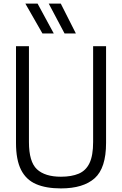

<svg xmlns="http://www.w3.org/2000/svg" viewBox="-20 -1037 679 1068"><path d="M121 -851ZM216 -851 121 -1017H189L279 -851ZM339 -851 251 -1017H318L402 -851ZM319 11Q236 11 180.5 -13Q125 -37 97 -92.5Q69 -148 69 -242V-780H141V-247Q141 -137 185.5 -95.5Q230 -54 319 -54Q378 -54 418 -71Q458 -88 478 -130Q498 -172 498 -247V-780H570V-242Q570 -102 506.5 -45.5Q443 11 319 11Z"/></svg>

Font: Tanohe Sans
Style: Regular
Weight: 400
Designer: Village Type and Design LLC & Cristiano Sobral
Foundry: Cooper Hewitt Smithsonian Design Museum
Version: Version 1.00;September 29, 2021;FontCreator 13.0.0.2655 64-b